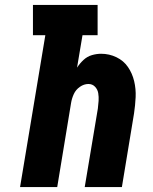

<svg xmlns="http://www.w3.org/2000/svg" viewBox="-20 -755 616 775"><path d="M61 0H211L267 -340Q270 -358 278 -375.5Q286 -393 302.5 -404.5Q319 -416 337 -416Q353 -416 363.5 -405Q374 -394 376.5 -379Q379 -364 378 -348Q377 -332 375 -317L322 0H472L521 -297Q526 -330 527.5 -363Q529 -396 521.5 -427.5Q514 -459 496.5 -484.5Q479 -510 450 -524Q421 -538 388 -538Q370 -538 351 -532.5Q332 -527 317 -513Q302 -499 291 -482L313 -613H374V-735H113V-613H163Z"/></svg>

Font: Iosevka Sparkle Heavy Oblique
Style: Regular
Weight: 900
Italic angle: -9°
Designer: Belleve Invis
Foundry: Belleve Invis
Version: Version 4.5.0; ttfautohint (v1.8.3)